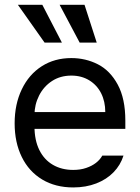

<svg xmlns="http://www.w3.org/2000/svg" viewBox="-20 -783 593 813"><path d="M158.7 -22.9C196.1 -0.5 239.9 10.7 290 10.7C325.8 10.7 358.4 5 387.7 -6.3C417 -17.7 441.4 -33.5 460.9 -53.7C480.5 -73.9 494.5 -97.3 502.9 -124H413.1C406.6 -112.3 397.6 -102.1 386.2 -93.3C374.8 -84.5 361 -77.3 344.7 -71.8C328.5 -66.2 310.2 -63.5 290 -63.5C257.5 -63.5 228.8 -70.6 204.1 -85C179.4 -99.3 160.2 -120.3 146.5 -147.9C132.8 -175.6 126 -209 126 -248V-295.9C126 -325.2 132.5 -352.7 145.5 -378.4C158.5 -404.1 176.8 -424.6 200.2 -439.9C223.6 -455.2 251 -462.9 282.2 -462.9C310.9 -462.9 336.1 -456.2 357.9 -442.9C379.7 -429.5 396.5 -411.3 408.2 -388.2C419.9 -365.1 425.8 -338.5 425.8 -308.6H100.6V-237.3H510.7V-272.5C510.7 -334.3 500 -385.1 478.5 -424.8C457 -464.5 429 -493.2 394.5 -510.7C360 -528.3 322.6 -537.1 282.2 -537.1C234.7 -537.1 192.9 -525.6 156.7 -502.4C120.6 -479.3 92.4 -446.8 72.3 -404.8C52.1 -362.8 42 -314.8 42 -260.7C42 -206.7 52.1 -159.2 72.3 -118.2C92.4 -77.1 121.3 -45.4 158.7 -22.9ZM55.7 -762.7 168.9 -602.5H242.2L159.2 -762.7ZM232.4 -762.7 317.4 -602.5H389.6L337.9 -762.7Z"/></svg>

Font: Pretendard Variable
Style: Regular
Weight: 400
Designer: Base glyphs from Inter by Rasmus Andersson; Hangeul glyphs from Noto Sans CJK(Source Han Sans) by Jang Soo-young and Kan
Foundry: Kil Hyung-jin
Version: Version 1.309;Glyphs 3.2 (3225)